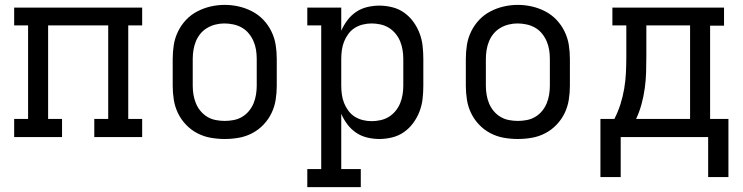

<svg xmlns="http://www.w3.org/2000/svg" viewBox="-20 -561 3040 786"><path d="M38 0V-74H95V-457H38V-530H562V-457H505V-74H562V0H366V-74H423V-457H177V-74H234V0Z M900 8Q871 8 842.5 3Q814 -2 788 -15.5Q762 -29 741.5 -50.5Q721 -72 708.5 -98Q696 -124 691.5 -152.5Q687 -181 687 -210V-320Q687 -349 691.5 -377.5Q696 -406 709 -432.5Q722 -459 742 -480Q762 -501 788 -514.5Q814 -528 842.5 -534.5Q871 -541 900 -541Q929 -541 957.5 -534.5Q986 -528 1012 -514.5Q1038 -501 1058 -480Q1078 -459 1091 -432.5Q1104 -406 1108.5 -377.5Q1113 -349 1113 -320V-210Q1113 -181 1108.5 -152.5Q1104 -124 1091.5 -98Q1079 -72 1058.5 -50.5Q1038 -29 1012 -15.5Q986 -2 957.5 3Q929 8 900 8ZM900 -66Q918 -66 936.5 -69.5Q955 -73 971 -82.5Q987 -92 999 -106.5Q1011 -121 1018 -138Q1025 -155 1028 -173.5Q1031 -192 1031 -210V-320Q1031 -339 1028 -357.5Q1025 -376 1017.5 -393Q1010 -410 998 -424.5Q986 -439 970 -448Q954 -457 935.5 -461Q917 -465 898 -465Q880 -465 862 -460.5Q844 -456 828 -446.5Q812 -437 800.5 -423Q789 -409 782 -392Q775 -375 772 -356.5Q769 -338 769 -320V-210Q769 -192 772 -173.5Q775 -155 782 -138Q789 -121 801 -106.5Q813 -92 829 -82.5Q845 -73 863.5 -69.5Q882 -66 900 -66Z M1238 205V131H1295V-457H1238V-530H1377V-435Q1387 -458 1402 -478Q1417 -498 1437.5 -512Q1458 -526 1483 -532Q1508 -538 1533 -538Q1559 -538 1585.5 -531.5Q1612 -525 1634 -509.5Q1656 -494 1672 -472Q1688 -450 1697.5 -425Q1707 -400 1710 -373.5Q1713 -347 1713 -320V-210Q1713 -183 1710 -156.5Q1707 -130 1697.5 -105Q1688 -80 1672 -58Q1656 -36 1634 -20.5Q1612 -5 1585.5 1.5Q1559 8 1533 8Q1508 8 1483 2Q1458 -4 1437.5 -18Q1417 -32 1402 -52Q1387 -72 1377 -95V131H1457V205ZM1501 -65Q1519 -65 1537.5 -69Q1556 -73 1571.5 -82.5Q1587 -92 1599 -106.5Q1611 -121 1618 -138Q1625 -155 1628 -173.5Q1631 -192 1631 -210V-320Q1631 -338 1628 -356.5Q1625 -375 1618 -392Q1611 -409 1599 -423.5Q1587 -438 1571.5 -447.5Q1556 -457 1537.5 -461Q1519 -465 1501 -465Q1483 -465 1465 -460.5Q1447 -456 1432 -446.5Q1417 -437 1406 -422Q1395 -407 1388.5 -390.5Q1382 -374 1379.5 -356Q1377 -338 1377 -320V-210Q1377 -192 1379.5 -174Q1382 -156 1388.5 -139.5Q1395 -123 1406 -108Q1417 -93 1432 -83.5Q1447 -74 1465 -69.5Q1483 -65 1501 -65Z M2100 8Q2071 8 2042.5 3Q2014 -2 1988 -15.5Q1962 -29 1941.5 -50.5Q1921 -72 1908.5 -98Q1896 -124 1891.5 -152.5Q1887 -181 1887 -210V-320Q1887 -349 1891.5 -377.5Q1896 -406 1909 -432.5Q1922 -459 1942 -480Q1962 -501 1988 -514.5Q2014 -528 2042.5 -534.5Q2071 -541 2100 -541Q2129 -541 2157.5 -534.5Q2186 -528 2212 -514.5Q2238 -501 2258 -480Q2278 -459 2291 -432.5Q2304 -406 2308.5 -377.5Q2313 -349 2313 -320V-210Q2313 -181 2308.5 -152.5Q2304 -124 2291.5 -98Q2279 -72 2258.5 -50.5Q2238 -29 2212 -15.5Q2186 -2 2157.5 3Q2129 8 2100 8ZM2100 -66Q2118 -66 2136.5 -69.5Q2155 -73 2171 -82.5Q2187 -92 2199 -106.5Q2211 -121 2218 -138Q2225 -155 2228 -173.5Q2231 -192 2231 -210V-320Q2231 -339 2228 -357.5Q2225 -376 2217.5 -393Q2210 -410 2198 -424.5Q2186 -439 2170 -448Q2154 -457 2135.5 -461Q2117 -465 2098 -465Q2080 -465 2062 -460.5Q2044 -456 2028 -446.5Q2012 -437 2000.5 -423Q1989 -409 1982 -392Q1975 -375 1972 -356.5Q1969 -338 1969 -320V-210Q1969 -192 1972 -173.5Q1975 -155 1982 -138Q1989 -121 2001 -106.5Q2013 -92 2029 -82.5Q2045 -73 2063.5 -69.5Q2082 -66 2100 -66Z M2438 164V-74H2495Q2510 -103 2520 -134.5Q2530 -166 2535.5 -199Q2541 -232 2542.5 -265Q2544 -298 2544 -331V-457H2487V-530H2944V-456H2887V-74H2962V164H2879V0H2521V164ZM2805 -74V-457H2626V-331Q2626 -298 2625 -265Q2624 -232 2619.5 -199.5Q2615 -167 2606.5 -135.5Q2598 -104 2584 -74Z"/></svg>

Font: Iosevka Curly Slab Extended
Style: Regular
Weight: 400
Width: 7
Monospace: yes
Designer: Belleve Invis
Foundry: Belleve Invis
Version: Version 11.1.0; ttfautohint (v1.8.3)